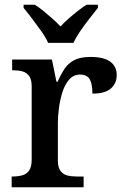

<svg xmlns="http://www.w3.org/2000/svg" viewBox="-20 -786 525 806"><path d="M29 0V-45H32Q55 -45 73.5 -50Q92 -55 102.5 -70.5Q113 -86 113 -117V-423Q113 -453 102 -467.5Q91 -482 73.5 -486.5Q56 -491 34 -491H31V-536H198L217 -443H222Q235 -473 250.5 -496.5Q266 -520 291.5 -533.5Q317 -547 360 -547Q416 -547 443 -527Q470 -507 470 -471Q470 -436 445.5 -414.5Q421 -393 368 -393Q368 -434 356.5 -453.5Q345 -473 316 -473Q289 -473 270.5 -452Q252 -431 242 -399Q232 -367 227.5 -333Q223 -299 223 -273V-112Q223 -83 234 -68.5Q245 -54 262.5 -49.5Q280 -45 302 -45H331V0ZM182 -606Q172 -629 153 -655.5Q134 -682 114.5 -708Q95 -734 79 -753V-766H126Q144 -755 163 -739.5Q182 -724 200.5 -707.5Q219 -691 234 -675Q249 -691 267.5 -707.5Q286 -724 306 -739.5Q326 -755 343 -766H391V-753Q376 -734 355.5 -708Q335 -682 317 -655.5Q299 -629 288 -606Z"/></svg>

Font: Noto Serif Kannada Medium
Style: Regular
Weight: 500
Version: Version 2.003